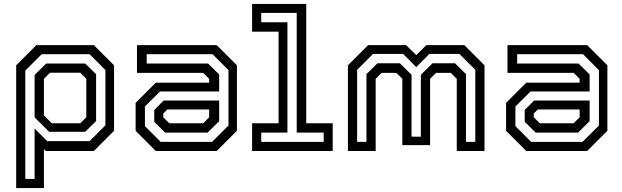

<svg xmlns="http://www.w3.org/2000/svg" viewBox="-20 -770 3172 979"><path d="M62.5 189V-437L165.5 -540H458.5L561.5 -437V-103L458.5 0H213.5L204 -10V189ZM109 142.5H156.5V-115L220.5 -50.5H437L517.5 -131V-413L437 -493.5H192.5L109 -410ZM244 -141.5H389.5L420 -172V-368L389.5 -399H234.5L204 -368V-181.5ZM230.5 -98 156.5 -171.5V-388L215.5 -446H414.5L470 -391.5V-153L414.5 -98Z M774.5 0 671.5 -103V-245.5L774.5 -348.5H1046.5V-368L1016 -398.5H678.5V-540H1085L1188 -437V-103L1085 0ZM822 -94 766.5 -149V-209.5L814.5 -257.5H1097.5V-152L1038.5 -94ZM799.5 -46.5H1061L1145 -130V-412.5L1064 -493.5H728V-446H1041L1097.5 -390.5V-303.5H796L719 -227V-127ZM843.5 -141.5H1016L1046.5 -172V-212H833.5L812.5 -191V-172Z M1265.5 0V-141.5H1400.5V-608.5H1265.5V-750H1541.5V-141.5H1676.5V0ZM1312 -46.5H1630.5V-94H1493V-704H1312V-656.5H1445.5V-94H1312Z M1754 0V-437L1857 -540H2050.5L2102.5 -489L2154 -540H2347.5L2450.5 -437V0H2309V-368L2278.5 -398.5H2203.5L2173 -368V-30H2031.5V-368L2001 -398.5H1926L1895.5 -368V0ZM1801 -46.5H1848.5V-392L1905 -447.5H2019L2078.5 -388.5V-73H2126V-388.5L2185.5 -447.5H2300L2356 -392V-46.5H2403.5V-414L2322.5 -495H2169.5L2102.5 -428L2035.5 -495H1882L1801 -414Z M2663.5 0 2560.5 -103V-245.5L2663.5 -348.5H2935.5V-368L2905 -398.5H2567.5V-540H2974L3077 -437V-103L2974 0ZM2711 -94 2655.5 -149V-209.5L2703.5 -257.5H2986.5V-152L2927.5 -94ZM2688.5 -46.5H2950L3034 -130V-412.5L2953 -493.5H2617V-446H2930L2986.5 -390.5V-303.5H2685L2608 -227V-127ZM2732.5 -141.5H2905L2935.5 -172V-212H2722.5L2701.5 -191V-172Z"/></svg>

Font: Tourney Medium
Style: Regular
Weight: 500
Designer: Tyler Finck
Foundry: Etcetera Type Co
Version: Version 1.015